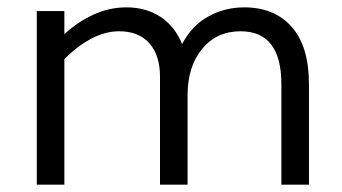

<svg xmlns="http://www.w3.org/2000/svg" viewBox="-20 -502 930 522"><path d="M634 -417Q569 -417 529.5 -369Q490 -321 490 -243V0H415V-293Q415 -352 386 -384.5Q357 -417 304 -417Q266 -417 227.5 -396.5Q189 -376 155 -341V0H80V-472H155V-409Q189 -441 232.5 -461.5Q276 -482 324 -482Q377 -482 416.5 -456Q456 -430 475 -382Q501 -432 546 -457Q591 -482 644 -482Q726 -482 773 -429Q820 -376 820 -273V0H745V-273Q745 -417 634 -417Z"/></svg>

Font: Madhuban Light
Style: Regular
Weight: 300
Designer: jaikishan Patel
Foundry: MagicType
Version: Version 1.000